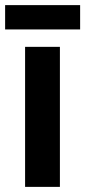

<svg xmlns="http://www.w3.org/2000/svg" viewBox="-36 -730 333 750"><path d="M198 0H62V-547H198ZM277 -710V-615H-16V-710Z"/></svg>

Font: Noto Sans Khmer Condensed
Style: Bold
Weight: 700
Width: 3
Designer: Danh Hong and the Monotype Design Team
Foundry: Monotype Imaging Inc.
Version: Version 2.004